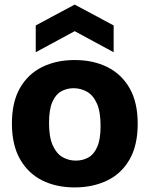

<svg xmlns="http://www.w3.org/2000/svg" viewBox="-20 -804 653 838"><path d="M306 14Q225 14 163.5 -17Q102 -48 67 -110Q32 -172 32 -265Q32 -358 67 -419.5Q102 -481 164 -511.5Q226 -542 306 -542Q387 -542 449 -511Q511 -480 546 -418.5Q581 -357 581 -264Q581 -169 545 -107Q509 -45 446.5 -15.5Q384 14 306 14ZM311 -103Q341 -103 365.5 -116.5Q390 -130 404.5 -163Q419 -196 419 -254Q419 -316 403 -352Q387 -388 360 -403.5Q333 -419 301 -419Q272 -419 247.5 -405.5Q223 -392 208.5 -359Q194 -326 194 -267Q194 -206 210 -170Q226 -134 252.5 -118.5Q279 -103 311 -103ZM136 -576V-693L306 -784L476 -693V-576L306 -668Z"/></svg>

Font: Bricolage Grotesque 10pt ExtraBold
Style: Regular
Weight: 800
Designer: Mathieu Triay
Foundry: Atelier Triay
Version: Version 1.000; ttfautohint (v1.8.4.7-5d5b);gftools[0.9.32]